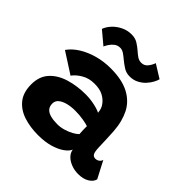

<svg xmlns="http://www.w3.org/2000/svg" viewBox="-200 -899 1058 1058"><g transform="rotate(45 329.0 -370.0)"><path d="M255 8.5Q193.5 8.5 142.5 -8.2Q91.5 -25 61.2 -62.8Q31 -100.5 31 -163Q31 -225.5 66.2 -263.8Q101.5 -302 159.2 -319.2Q217 -336.5 283.5 -336.5Q309.5 -336.5 333.5 -332.5Q357.5 -328.5 375.8 -323Q394 -317.5 402 -312.5Q401.5 -325.5 396.8 -340Q392 -354.5 383.5 -364.5Q368.5 -385 342.8 -398.8Q317 -412.5 275 -412.5Q232.5 -412.5 200 -393.2Q167.5 -374 150.5 -350L28.5 -428.5Q51 -460.5 89.2 -484.5Q127.5 -508.5 176.2 -522Q225 -535.5 278.5 -535.5Q367 -535.5 422 -506.5Q477 -477.5 503.5 -425.5Q516 -400.5 524 -370.5Q532 -340.5 535 -301.5Q537 -268 538 -239Q539 -210 540 -184Q541 -146 548.5 -134.5Q556 -123 570 -123Q583 -123 593.2 -130.2Q603.5 -137.5 606.5 -149.5L658.5 -50Q653 -27 627.5 -11.5Q602 4 563 4Q534.5 4 509 -5.8Q483.5 -15.5 467 -32.2Q450.5 -49 447.5 -70.5Q439.5 -51.5 414 -33.2Q388.5 -15 348.5 -3.2Q308.5 8.5 255 8.5ZM288.5 -109Q312 -109 336.8 -116.2Q361.5 -123.5 381.8 -134.5Q402 -145.5 413 -157Q412 -172.5 411.2 -189Q410.5 -205.5 411 -217Q400 -221.5 369.2 -226.8Q338.5 -232 305 -232Q274.5 -232 248 -225.5Q221.5 -219 204.8 -205.5Q188 -192 188 -170.5Q188 -147.5 200.5 -134Q213 -120.5 235.5 -114.8Q258 -109 288.5 -109ZM90.5 -654.5Q98.5 -677.5 118.5 -699.2Q138.5 -721 167 -735Q195.5 -749 228 -749Q257 -749 277.5 -736Q298 -723 314.5 -708.5Q329 -695.5 343.5 -685.5Q358 -675.5 376 -675.5Q398.5 -675.5 412.8 -692.8Q427 -710 434 -731L511.5 -683Q509 -671 499.5 -653.2Q490 -635.5 474 -618Q458 -600.5 435.2 -588.8Q412.5 -577 383.5 -577Q356.5 -577 334.8 -591Q313 -605 294.5 -620.5Q279.5 -633.5 265 -643Q250.5 -652.5 236 -652.5Q216.5 -652.5 202.2 -641.8Q188 -631 178.8 -616.8Q169.5 -602.5 165 -592Z"/></g></svg>

Font: Grandstander Thin
Style: Bold
Weight: 700
Version: Version 1.200